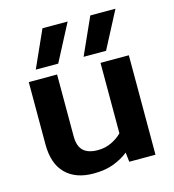

<svg xmlns="http://www.w3.org/2000/svg" viewBox="-106 -785 799 884"><g transform="rotate(-15 293.5 -343.5)"><path d="M98 -521 177 -697H297L205 -521ZM326 -521 405 -697H525L433 -521ZM232 10Q147 10 99.5 -37.5Q52 -85 52 -177V-474H187V-180Q187 -132 210 -110.5Q233 -89 279 -89Q314 -89 343.5 -103Q373 -117 394 -138V-474H529V0H404L399 -45Q369 -21 328.5 -5.5Q288 10 232 10Z"/></g></svg>

Font: Kanit Medium
Style: Regular
Weight: 500
Designer: Katatrad Team
Foundry: CadsonDemak
Version: Version 2.000; ttfautohint (v1.8.3)